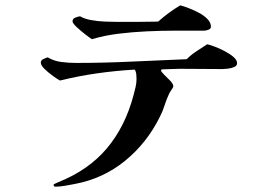

<svg xmlns="http://www.w3.org/2000/svg" viewBox="-20 -691 1040 720"><path d="M869 -454Q869 -444 858 -439.5Q847 -435 834.5 -433.5Q822 -432 815 -432Q775 -432 735 -432.5Q695 -433 654 -433Q638 -433 622 -432Q606 -431 590 -431Q584 -431 584 -427Q584 -422 595.5 -411Q607 -400 618.5 -388Q630 -376 630 -367Q630 -364 623 -354Q616 -344 614 -339Q604 -318 597 -295.5Q590 -273 579 -252Q531 -155 449 -88Q367 -21 260 -1Q243 2 224 5.5Q205 9 188 9Q181 9 181 2Q181 0 189 -3.5Q197 -7 199 -8Q312 -53 381 -135Q450 -217 481 -335Q485 -350 488.5 -365Q492 -380 492 -395Q492 -404 491 -413.5Q490 -423 485 -430Q415 -426 344.5 -416Q274 -406 205 -389Q197 -393 179.5 -405.5Q162 -418 147.5 -432Q133 -446 133 -456Q133 -465 142.5 -469.5Q152 -474 159 -476Q182 -462 210.5 -458.5Q239 -455 265 -455Q369 -455 473 -460Q577 -465 680 -469Q697 -486 717 -499Q737 -512 757 -525Q767 -523 785.5 -516Q804 -509 823 -499Q842 -489 855.5 -477.5Q869 -466 869 -454ZM771 -591Q771 -583 761.5 -579.5Q752 -576 746 -576H633Q585 -576 531 -573.5Q477 -571 424 -564.5Q371 -558 325 -544Q318 -548 300.5 -561.5Q283 -575 267.5 -589.5Q252 -604 252 -611Q252 -621 262.5 -625Q273 -629 280 -630Q297 -620 322.5 -615.5Q348 -611 374.5 -610Q401 -609 420 -609Q458 -609 496.5 -609Q535 -609 573 -610Q592 -627 613 -642.5Q634 -658 656 -671Q668 -668 687.5 -660.5Q707 -653 726 -643Q745 -633 758 -619.5Q771 -606 771 -591Z"/></svg>

Font: Kaisei HarunoUmi
Style: Bold
Weight: 700
Designer: Font-Kai, 金井和夫
Foundry: KAZUO KANAI
Version: Version 5.003